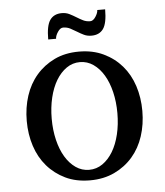

<svg xmlns="http://www.w3.org/2000/svg" viewBox="-49 -675 627 728"><g transform="rotate(-5 265.0 -310.5)"><path d="M390 -235Q390 -278 381 -315.5Q372 -353 355.5 -380.5Q339 -408 316 -424Q293 -440 265 -440Q237 -440 214 -424Q191 -408 174.5 -380.5Q158 -353 149 -315.5Q140 -278 140 -235Q140 -192 149 -154.5Q158 -117 174.5 -89.5Q191 -62 214 -46Q237 -30 265 -30Q293 -30 316 -46Q339 -62 355.5 -89.5Q372 -117 381 -154.5Q390 -192 390 -235ZM45 -235Q45 -286 59.5 -330.5Q74 -375 102.5 -408Q131 -441 171.5 -460.5Q212 -480 265 -480Q317 -480 358 -460.5Q399 -441 427.5 -408Q456 -375 470.5 -330.5Q485 -286 485 -235Q485 -184 470.5 -139.5Q456 -95 427.5 -62Q399 -29 358 -9.5Q317 10 265 10Q212 10 171.5 -9.5Q131 -29 102.5 -62Q74 -95 59.5 -139.5Q45 -184 45 -235ZM153 -536Q153 -589 168 -610Q183 -631 213 -631Q229 -631 242 -624.5Q255 -618 267 -610.5Q279 -603 291 -597Q303 -591 318 -591Q329 -591 338.5 -605.5Q348 -620 348 -631H378Q378 -578 363 -557Q348 -536 318 -536Q302 -536 289.5 -542Q277 -548 265 -555.5Q253 -563 240.5 -569.5Q228 -576 213 -576Q202 -576 192.5 -561.5Q183 -547 183 -536Z"/></g></svg>

Font: Philosopher
Style: Regular
Weight: 400
Designer: Jovanny Lemonad
Foundry: Jovanny Lemonad
Version: Version 1.000